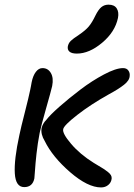

<svg xmlns="http://www.w3.org/2000/svg" viewBox="-20 -801 582 832"><path d="M313 -568.8Q291 -568.8 281.2 -577.1Q271.5 -585.4 273.9 -600.1Q276.9 -614.3 286.6 -623.8Q296.4 -633.3 321.8 -649.9Q350.6 -669.4 364.7 -686.3Q378.9 -703.1 393.1 -732.9Q406.7 -760.3 419.7 -770.5Q432.6 -780.8 450.2 -780.8Q475.6 -780.8 485.8 -764.6Q496.1 -748.5 491.2 -723.1Q478.5 -662.6 422.6 -615.7Q366.7 -568.8 313 -568.8ZM418 11.2Q360.4 11.2 283.9 -54.9Q207.5 -121.1 173.8 -189.9Q155.8 -219.2 160.2 -246.1Q165.5 -266.6 181.2 -282.2Q196.8 -302.7 238 -339.1Q279.3 -375.5 328.9 -413.1Q378.4 -450.7 430.4 -478.3Q482.4 -505.9 513.2 -505.9Q528.8 -505.9 536.1 -495.6Q543.5 -485.4 542 -472.2Q541.5 -452.6 517.3 -433.6Q493.2 -414.6 453.1 -393.1Q372.6 -348.1 314.5 -302.7Q256.3 -257.3 253.9 -241.2Q249.5 -223.1 288.1 -177.7Q326.7 -132.3 386.2 -95.2Q393.1 -90.8 408.4 -81.8Q423.8 -72.8 431.2 -67.9Q438.5 -63 447.8 -55.7Q457 -48.3 460.7 -41.7Q464.4 -35.2 463.9 -27.8Q462.4 -10.7 449.5 0.2Q436.5 11.2 418 11.2ZM85 9.8Q47.9 9.8 44.2 -49.3Q40.5 -108.4 64 -215.8Q70.3 -246.6 87.4 -313.2Q104.5 -379.9 110.8 -411.1Q111.8 -416 114 -427Q116.2 -438 117.2 -444.8Q123 -473.6 135.5 -489.7Q147.9 -505.9 164.1 -505.9Q188 -505.9 200.4 -484.6Q212.9 -463.4 206.1 -428.2Q200.7 -404.8 179.4 -330.3Q158.2 -255.9 151.9 -225.1Q143.1 -179.7 138.2 -135Q133.3 -90.3 131.6 -62Q129.9 -33.7 128.9 -27.8Q121.1 9.8 85 9.8Z"/></svg>

Font: Shantell Sans Normal
Style: Italic
Weight: 400
Italic angle: -11.31°
Designer: Stephen Nixon, Anya Danilova, Shantell Martin
Foundry: Arrow Type
Version: Version 1.006;[559af2be0]